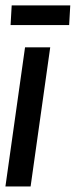

<svg xmlns="http://www.w3.org/2000/svg" viewBox="-30 -670 273 690"><path d="M60 -500H150.5L80 0H-10.5ZM12 -650.5H222.5L218.5 -580H8Z"/></svg>

Font: Urbanist Medium
Style: Italic
Weight: 500
Italic angle: -8°
Designer: Corey Hu
Foundry: Corey Hu
Version: Version 1.330; ttfautohint (v1.8.4.7-5d5b)